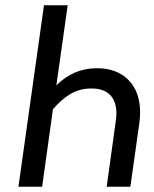

<svg xmlns="http://www.w3.org/2000/svg" viewBox="-20 -709 584 729"><path d="M512 -282Q512 -262 509 -241L475 0H385L419 -245Q422 -263 422 -278Q422 -324 398 -348.5Q374 -373 327 -373Q283 -373 248 -352.5Q213 -332 181 -294L140 0H50L147 -689H237L194 -385Q259 -450 348 -450Q424 -450 468 -405Q512 -360 512 -282Z"/></svg>

Font: Fira Sans Condensed
Style: Italic
Weight: 400
Width: 3
Italic angle: -8°
Designer: bBox Type GmbH & Carrois Corporate GbR & Edenspiekermann AG
Foundry: bBox Type GmbH & Carrois Corporate GbR & Edenspiekermann AG
Version: Version 4.301